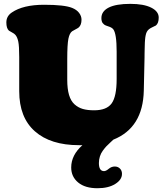

<svg xmlns="http://www.w3.org/2000/svg" viewBox="-20 -748 876 1019"><path d="M357.9 141.1Q357.9 75.2 417.5 22.5H399.4Q248.5 22.5 165.3 -51Q82 -124.5 82 -264.2V-445.3Q82 -503.4 77.1 -526.9Q72.3 -550.3 62 -562.5Q56.6 -569.3 43.7 -575.9Q30.8 -582.5 27.3 -585.4Q13.7 -597.7 13.7 -628.9Q13.7 -662.1 42.5 -681.6Q102.5 -722.7 213.9 -722.7Q321.8 -722.7 362.8 -706.1Q387.2 -696.3 399.9 -679.4Q412.6 -662.6 412.6 -643.6Q412.6 -615.2 397.5 -602.1Q392.1 -597.7 379.9 -591.6Q367.7 -585.4 362.8 -582Q349.1 -572.3 343 -542.2Q336.9 -512.2 336.9 -433.6V-324.2Q336.9 -276.4 346.4 -244.1Q356 -211.9 375.5 -194.3Q395 -176.8 419.7 -169.7Q444.3 -162.6 479.5 -162.6Q545.9 -162.6 572.5 -199.2Q599.1 -235.8 599.1 -329.1V-473.6Q599.1 -570.8 580.6 -593.3Q572.8 -602.5 555.2 -607.9Q537.6 -613.3 532.7 -617.7Q527.3 -623 524.9 -625.7Q522.5 -628.4 520.3 -635.3Q518.1 -642.1 518.1 -651.9Q518.1 -688 556.9 -707.8Q595.7 -727.5 671.9 -727.5Q742.7 -727.5 782.5 -707.5Q822.3 -687.5 822.3 -654.8Q822.3 -625 807.6 -612.8Q806.6 -611.8 786.6 -602.5Q766.6 -593.3 759.3 -579.1Q757.3 -575.7 755.9 -571.3Q754.4 -566.9 753.2 -561Q752 -555.2 751.2 -550Q750.5 -544.9 749.8 -536.6Q749 -528.3 748.8 -522.2Q748.5 -516.1 748.3 -504.9Q748 -493.7 747.8 -486.3Q747.6 -479 747.3 -465.1Q747.1 -451.2 747.1 -441.9L743.2 -267.1Q738.8 -69.8 581.5 -6.8Q578.1 -2.9 565.2 8.5Q552.2 20 543.9 29.1Q535.6 38.1 525.6 51.8Q515.6 65.4 510.3 82Q504.9 98.6 504.9 117.2Q504.9 160.2 532.2 160.2Q542.5 160.2 557.1 147.9Q571.8 135.7 588.9 135.7Q605.5 135.7 616.5 146.5Q627.4 157.2 627.4 174.8Q627.4 206.1 591.3 228.5Q555.2 251 497.1 251Q431.6 251 394.8 220.5Q357.9 189.9 357.9 141.1Z"/></svg>

Font: Cooper* Black
Style: Regular
Weight: 900
Designer: Owen Earl
Foundry: indestructible type*
Version: Version 0.001